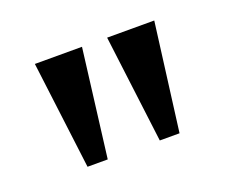

<svg xmlns="http://www.w3.org/2000/svg" viewBox="-56 -795 478 402"><g transform="rotate(-20 183.5 -594.0)"><path d="M80 -474H125L155 -714H50ZM241 -474H285L316 -714H211Z"/></g></svg>

Font: Noto Serif Georgian ExtraCondensed Medium
Style: Regular
Weight: 500
Width: 2
Designer: Monotype Design Team, Akaki Razmadze
Foundry: Google LLC
Version: Version 2.003